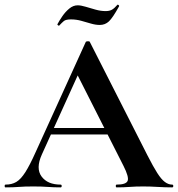

<svg xmlns="http://www.w3.org/2000/svg" viewBox="-28 -811 770 831"><path d="M171 -229 186 -257H474L481 -229ZM717 -12Q722 -12 722 -6Q722 0 717 0Q687 0 654.5 -2Q622 -4 592 -4Q558 -4 533 -2Q508 0 477 0Q473 0 473 -6Q473 -12 477 -12Q518 -12 524.5 -28.5Q531 -45 506 -94L303 -495L352 -581L153 -142Q126 -82 152 -47Q178 -12 234 -12Q239 -12 239 -6Q239 0 234 0Q204 0 179 -2Q154 -4 116 -4Q77 -4 53.5 -2Q30 0 -4 0Q-8 0 -8 -6Q-8 -12 -4 -12Q23 -12 42.5 -23.5Q62 -35 81.5 -65.5Q101 -96 126 -152L343 -629Q344 -632 352 -632.5Q360 -633 361 -629L611 -137Q635 -90 652.5 -62.5Q670 -35 685.5 -23.5Q701 -12 717 -12ZM429 -763Q446 -763 456.5 -769Q467 -775 480 -790Q482 -792 485.5 -789Q489 -786 487 -783Q460 -734 443.5 -718.5Q427 -703 404 -703Q386 -703 365.5 -709Q345 -715 323.5 -721Q302 -727 279 -727Q257 -727 248.5 -720Q240 -713 228 -700Q226 -699 222.5 -702Q219 -705 221 -707Q229 -722 242 -741Q255 -760 272 -774Q289 -788 308 -788Q322 -788 342 -782Q362 -776 385 -769.5Q408 -763 429 -763Z"/></svg>

Font: Cormorant Infant Light
Style: Regular
Weight: 300
Designer: Christian Thalmann (Catharsis Fonts)
Foundry: Catharsis Fonts
Version: Version 4.001